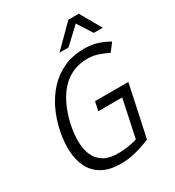

<svg xmlns="http://www.w3.org/2000/svg" viewBox="-206 -986 1014 1115"><g transform="rotate(-30 301.0 -428.5)"><path d="M409 -616Q351 -616 305.5 -594.5Q260 -573 226.5 -534Q193 -495 170.5 -444Q148 -393 135 -334Q123 -275 123.5 -223.5Q124 -172 141.5 -133Q159 -94 195 -72Q231 -50 289 -50Q321 -50 353 -54.5Q385 -59 419 -69L475 -37Q475 -37 458.5 -30Q442 -23 413.5 -13.5Q385 -4 349.5 3Q314 10 276 10Q199 10 150.5 -18Q102 -46 78 -94.5Q54 -143 51.5 -205Q49 -267 63 -334Q77 -402 106 -463.5Q135 -525 179.5 -573Q224 -621 284.5 -648.5Q345 -676 422 -676Q471 -676 511 -663Q551 -650 584 -630L544 -578Q513 -593 480 -604.5Q447 -616 409 -616ZM419 -69 483 -370H546L475 -37ZM325 -380H548L535 -320H312ZM427 -867H497L577 -727H517ZM497 -867 347 -727H287L427 -867Z"/></g></svg>

Font: Epunda Sans Light
Style: Italic
Weight: 300
Italic angle: -12.0243°
Designer: Simon Atzbach
Foundry: typofactur
Version: Version 2.204